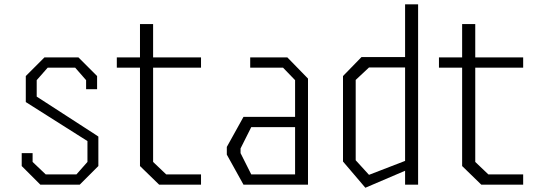

<svg xmlns="http://www.w3.org/2000/svg" viewBox="-20 -860 2540 894"><path d="M380.9 -486.8 330.1 -544.9H202.1L150.9 -486.8V-410.2L421.9 -234.9L438 -224.1V-86.9L351.1 0H168L81.1 -86.9V-147H131.8V-106L192.9 -47.9H335.9L387.2 -106V-203.1L100.1 -384.8V-505.9L187 -592.8H345.2L432.1 -505.9V-444.8H380.9Z M692.9 -544.9V-106L753.9 -47.9H916V0H721.2L631.8 -86.9V-544.9H523.9V-592.8H631.8V-748H692.9V-592.8H916V-544.9Z M1414.1 -494.1V0H1113.8L1036.1 -140.1V-175.8L1113.8 -315.9H1354V-486.8L1297.9 -544.9H1145V-592.8H1317.9ZM1354 -47.9V-268.1H1149.9L1100.1 -168.9V-147L1149.9 -47.9Z M1926.8 -839.8V0H1866.2V-64.9L1681.2 14.2L1577.1 -107.9V-505.9L1663.1 -594.2H1866.2V-839.8ZM1866.2 -110.8V-545.9H1698.2L1636.2 -487.8V-113.8L1698.2 -45.9Z M2192.9 -544.9V-106L2253.9 -47.9H2416V0H2221.2L2131.8 -86.9V-544.9H2023.9V-592.8H2131.8V-748H2192.9V-592.8H2416V-544.9Z"/></svg>

Font: Steps Mono
Style: Regular
Weight: 400
Width: 3
Version: Version 1.000;PS 001.000;hotconv 1.0.70;makeotf.lib2.5.58329